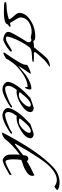

<svg xmlns="http://www.w3.org/2000/svg" viewBox="600 -1212 603 1879"><g transform="rotate(90 901.5 -272.5)"><path d="M75 -9Q33 -9 11.5 -11Q-10 -13 -12 -14Q-18 -19 -18 -23Q-18 -35 15 -35Q74 -35 146 -56Q150 -57 150 -62Q150 -73 119 -107Q88 -141 88 -157Q88 -216 146 -259Q223 -316 317 -316Q362 -316 362 -296Q362 -277 330 -272Q326 -272 319 -273.5Q312 -275 303 -277Q287 -281 275 -281Q223 -281 182 -255Q133 -224 133 -171Q133 -154 156 -119Q163 -108 168.5 -99Q174 -90 178 -84Q186 -71 187 -69Q195 -69 207 -72Q213 -75 217 -75Q224 -75 224 -69Q224 -60 212 -55Q203 -52 198 -40.5Q193 -29 187 -27Q159 -9 75 -9Z M349 -3Q334 -3 310 -12Q274 -26 274 -52Q274 -62 282 -81Q290 -98 302.5 -121Q315 -144 333 -173L373 -238Q375 -243 375 -247.5Q375 -252 375 -256Q375 -268 369 -271Q347 -281 347 -289Q347 -293 358 -296Q371 -299 387.5 -301Q404 -303 425 -304Q460 -348 494 -388Q529 -431 548 -441Q577 -459 606 -459Q614 -459 614 -457Q614 -453 610 -452Q572 -427 542 -398L478 -325Q472 -318 472 -312Q472 -304 484 -302Q489 -302 494 -302.5Q499 -303 505 -303Q516 -303 530 -302.5Q544 -302 559 -301Q568 -300 568 -296Q568 -287 535 -285Q513 -285 460 -279Q447 -277 429 -265Q395 -221 371 -176Q347 -131 331 -86Q320 -55 320 -45Q320 -28 337 -28Q351 -28 366 -35Q372 -37 383 -44Q389 -48 397 -52.5Q405 -57 415 -64Q453 -87 457 -87Q467 -87 467 -79Q467 -72 459 -66L422 -38Q408 -28 392.5 -20Q377 -12 361 -5Q355 -3 349 -3Z M482 -4Q476 -4 476 -9L478 -16Q480 -20 483.5 -25Q487 -30 491 -35L507 -59Q510 -63 515 -69.5Q520 -76 526 -86L557 -136Q574 -159 593 -202Q594 -208 595 -216.5Q596 -225 597 -236Q599 -241 633 -256Q665 -272 678 -272Q683 -272 683 -269Q683 -267 680 -262Q663 -239 644.5 -210.5Q626 -182 606 -149L672 -204Q684 -214 691.5 -219.5Q699 -225 701 -227Q775 -278 831 -278Q838 -278 838 -264Q838 -250 831.5 -233.5Q825 -217 817 -217Q815 -217 813 -219V-221Q813 -223 813.5 -225Q814 -227 814 -231V-234Q814 -241 810 -241Q725 -241 606 -131Q595 -120 580 -100Q565 -80 546 -52L536 -30L509 -15Q489 -4 482 -4Z M839 5Q808 5 785.5 -11Q763 -27 763 -49Q763 -57 768 -74Q797 -157 920 -268L970 -286Q1018 -302 1022 -301Q1059 -295 1059 -270Q1059 -222 982 -175Q913 -133 861 -133Q856 -133 851 -133.5Q846 -134 841 -135Q831 -121 823 -109Q815 -97 810 -86Q802 -67 802 -54Q802 -21 829 -21Q856 -21 916 -45Q974 -67 995 -84Q1003 -89 1009 -89Q1015 -89 1015 -84Q1014 -78 1005 -71Q990 -60 970.5 -48.5Q951 -37 927 -24Q866 5 839 5ZM892 -155Q928 -155 968 -194Q1006 -232 1006 -257Q1006 -271 993 -272Q950 -279 864 -165Q874 -155 892 -155Z M1095 5Q1064 5 1041.5 -11Q1019 -27 1019 -49Q1019 -57 1024 -74Q1053 -157 1176 -268L1226 -286Q1274 -302 1278 -301Q1315 -295 1315 -270Q1315 -222 1238 -175Q1169 -133 1117 -133Q1112 -133 1107 -133.5Q1102 -134 1097 -135Q1087 -121 1079 -109Q1071 -97 1066 -86Q1058 -67 1058 -54Q1058 -21 1085 -21Q1112 -21 1172 -45Q1230 -67 1251 -84Q1259 -89 1265 -89Q1271 -89 1271 -84Q1270 -78 1261 -71Q1246 -60 1226.5 -48.5Q1207 -37 1183 -24Q1122 5 1095 5ZM1148 -155Q1184 -155 1224 -194Q1262 -232 1262 -257Q1262 -271 1249 -272Q1206 -279 1120 -165Q1130 -155 1148 -155Z M1267 9Q1260 9 1260 5Q1260 2 1261 1Q1440 -343 1596 -490Q1663 -554 1750 -554Q1788 -554 1816 -539Q1821 -537 1821 -533Q1821 -522 1787 -503Q1759 -527 1724 -527Q1664 -527 1597 -463Q1522 -394 1369 -123Q1368 -117 1372 -117Q1378 -117 1462 -183Q1466 -185 1470 -189Q1472 -191 1474.5 -193Q1477 -195 1481 -197Q1481 -248 1515 -248Q1536 -248 1536 -233Q1562 -249 1597 -267.5Q1632 -286 1678 -308Q1683 -295 1683 -286Q1683 -255 1642 -229Q1632 -222 1615 -213Q1598 -204 1571 -195L1527 -180Q1521 -140 1521 -105Q1521 -90 1522 -76Q1523 -62 1526 -50Q1530 -25 1546 -25Q1552 -25 1554 -26Q1569 -31 1585.5 -39Q1602 -47 1619 -56L1676 -86Q1676 -80 1671 -63Q1663 -59 1655.5 -55Q1648 -51 1640 -46Q1633 -42 1625 -37.5Q1617 -33 1609 -28Q1568 -5 1535 2Q1526 5 1513 -2.5Q1500 -10 1489.5 -23.5Q1479 -37 1476 -53Q1475 -64 1474.5 -76Q1474 -88 1474 -102Q1474 -116 1474.5 -132Q1475 -148 1476 -165Q1377 -92 1326 -24Q1317 -13 1298 -2Q1279 9 1267 9Z"/></g></svg>

Font: Whisper
Style: Regular
Weight: 400
Designer: Robert E. Leuschke
Foundry: Robert E. Leuschke
Version: Version 1.010; ttfautohint (v1.8.4.7-5d5b)